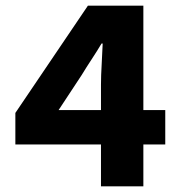

<svg xmlns="http://www.w3.org/2000/svg" viewBox="-20 -655 640 675"><path d="M335 0V-357Q335 -389 337.5 -430Q340 -471 341 -502H337Q321 -475 302.5 -447Q284 -419 267 -391L186 -268H561V-147H34V-258L289 -635H484V0Z"/></svg>

Font: Source Code Pro ExtraBold
Style: Regular
Weight: 800
Monospace: yes
Designer: Paul D. Hunt, Teo Tuominen
Foundry: Adobe Systems Incorporated
Version: Version 1.018;hotconv 1.0.116;makeotfexe 2.5.65601